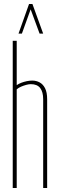

<svg xmlns="http://www.w3.org/2000/svg" viewBox="-20 -945 301 965"><path d="M44 0V-740H64V-517Q74 -524 87 -529Q100 -534 114.5 -537Q129 -540 142 -540Q162 -540 179 -531Q196 -522 206.5 -501.5Q217 -481 217 -446V0H197V-446Q197 -483 182 -502.5Q167 -522 135 -522Q125 -522 112 -518.5Q99 -515 86 -509.5Q73 -504 64 -496V0ZM73 -776 126 -925H143L197 -776H179L134 -898L90 -776Z"/></svg>

Font: Georama ExtraCondensed Thin
Style: Regular
Weight: 100
Width: 2
Designer: Jean-Baptiste Levee
Foundry: Production Type
Version: Version 1.001